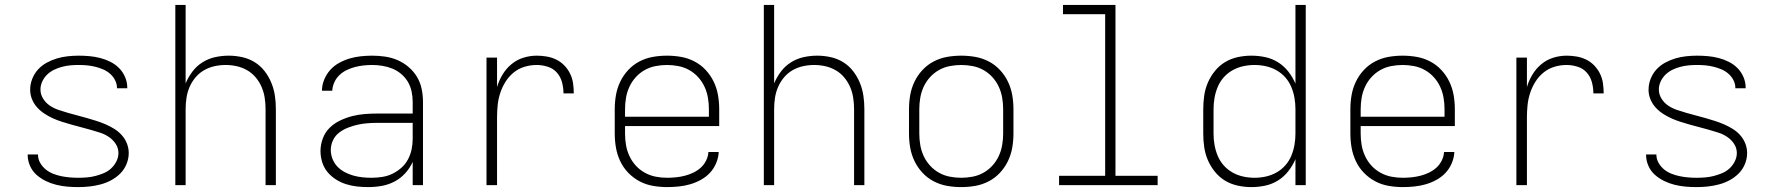

<svg xmlns="http://www.w3.org/2000/svg" viewBox="-20 -755 7240 783"><path d="M299 8Q276 8 253.5 6Q231 4 209 -1.5Q187 -7 166.5 -17Q146 -27 129 -42Q112 -57 102.5 -78.5Q93 -100 93 -122V-125H135V-124Q135 -106 144 -90.5Q153 -75 166.5 -64Q180 -53 196.5 -46.5Q213 -40 230 -36.5Q247 -33 264.5 -31.5Q282 -30 299 -30Q317 -30 334.5 -31.5Q352 -33 369.5 -37.5Q387 -42 403.5 -49Q420 -56 433 -68Q446 -80 454.5 -96.5Q463 -113 463 -131Q463 -151 452 -168Q441 -185 424 -196.5Q407 -208 388 -214Q369 -220 350 -225.5Q331 -231 311.5 -236Q292 -241 272.5 -246.5Q253 -252 234 -258Q215 -264 197 -272Q179 -280 162 -291Q145 -302 131.5 -317Q118 -332 110.5 -350.5Q103 -369 103 -389Q103 -412 111.5 -433.5Q120 -455 135 -471.5Q150 -488 170 -499Q190 -510 211.5 -516.5Q233 -523 256 -525.5Q279 -528 301 -528Q323 -528 345 -526Q367 -524 388.5 -518.5Q410 -513 430 -503Q450 -493 465.5 -477.5Q481 -462 490 -441Q499 -420 499 -398V-395H457V-397Q457 -413 449 -428.5Q441 -444 428 -455Q415 -466 399.5 -472.5Q384 -479 367.5 -483Q351 -487 334.5 -488.5Q318 -490 301 -490Q284 -490 267 -488.5Q250 -487 233 -482.5Q216 -478 200.5 -470.5Q185 -463 172.5 -451Q160 -439 152.5 -423Q145 -407 145 -390Q145 -370 156 -352.5Q167 -335 183.5 -324Q200 -313 219.5 -306.5Q239 -300 258 -294.5Q277 -289 296.5 -284Q316 -279 335 -273.5Q354 -268 373 -262Q392 -256 410.5 -248Q429 -240 446 -229.5Q463 -219 476.5 -204Q490 -189 497.5 -170Q505 -151 505 -131Q505 -108 496 -86Q487 -64 470.5 -47.5Q454 -31 433.5 -20Q413 -9 390.5 -3Q368 3 345 5.5Q322 8 299 8Z M695 0V-735H737V-415Q748 -441 765 -463.5Q782 -486 806 -501Q830 -516 857.5 -522Q885 -528 913 -528Q940 -528 967.5 -522Q995 -516 1018.5 -501.5Q1042 -487 1059 -465Q1076 -443 1086.5 -417.5Q1097 -392 1101 -365Q1105 -338 1105 -310V0H1063V-310Q1063 -333 1059.5 -356Q1056 -379 1047 -400Q1038 -421 1023 -439Q1008 -457 988 -468.5Q968 -480 945.5 -485Q923 -490 900 -490Q877 -490 854.5 -485Q832 -480 812 -468.5Q792 -457 777 -439Q762 -421 753 -400Q744 -379 740.5 -356Q737 -333 737 -310V0Z M1482 8Q1459 8 1436 5.5Q1413 3 1391 -4Q1369 -11 1349.5 -23.5Q1330 -36 1315.5 -53.5Q1301 -71 1294 -93.5Q1287 -116 1287 -139Q1287 -165 1296.5 -190.5Q1306 -216 1324.5 -234Q1343 -252 1367 -263.5Q1391 -275 1416.5 -281.5Q1442 -288 1468 -290Q1494 -292 1520 -292H1663V-340Q1663 -361 1658.5 -382Q1654 -403 1643.5 -421Q1633 -439 1616.5 -453Q1600 -467 1580.5 -475Q1561 -483 1540 -486.5Q1519 -490 1498 -490Q1480 -490 1462 -488Q1444 -486 1427 -481.5Q1410 -477 1393.5 -469Q1377 -461 1364 -448.5Q1351 -436 1343.5 -419.5Q1336 -403 1335 -385H1293Q1293 -408 1302 -430Q1311 -452 1326.5 -469.5Q1342 -487 1363 -498.5Q1384 -510 1406 -516.5Q1428 -523 1451.5 -525.5Q1475 -528 1498 -528Q1525 -528 1551.5 -524Q1578 -520 1602 -509.5Q1626 -499 1646.5 -481.5Q1667 -464 1680.5 -441.5Q1694 -419 1699.5 -392.5Q1705 -366 1705 -340V0H1663V-95Q1652 -70 1633 -49Q1614 -28 1589.5 -15Q1565 -2 1537.5 3Q1510 8 1482 8ZM1495 -30Q1517 -30 1539 -33.5Q1561 -37 1580.5 -46.5Q1600 -56 1616.5 -70.5Q1633 -85 1643.5 -104.5Q1654 -124 1658.5 -145.5Q1663 -167 1663 -189V-254H1521Q1500 -254 1479.5 -252.5Q1459 -251 1439 -246.5Q1419 -242 1399.5 -234.5Q1380 -227 1363.5 -214.5Q1347 -202 1338 -183Q1329 -164 1329 -143Q1329 -125 1336 -107Q1343 -89 1356 -75.5Q1369 -62 1386 -53Q1403 -44 1421 -39Q1439 -34 1457.5 -32Q1476 -30 1495 -30Z M1964 0V-520H2007V-400Q2015 -427 2029.5 -451Q2044 -475 2065.5 -493Q2087 -511 2114 -519.5Q2141 -528 2169 -528Q2189 -528 2209.5 -524.5Q2230 -521 2248.5 -512Q2267 -503 2281.5 -488Q2296 -473 2305 -454.5Q2314 -436 2317 -415.5Q2320 -395 2320 -374H2278Q2278 -397 2272 -419.5Q2266 -442 2251 -459Q2236 -476 2213.5 -483Q2191 -490 2169 -490Q2143 -490 2118.5 -482.5Q2094 -475 2074.5 -459Q2055 -443 2041.5 -421.5Q2028 -400 2020 -375.5Q2012 -351 2009.5 -326Q2007 -301 2007 -276V0Z M2701 8Q2672 8 2643 3Q2614 -2 2588.5 -15.5Q2563 -29 2542.5 -50Q2522 -71 2509.5 -97.5Q2497 -124 2492 -152.5Q2487 -181 2487 -210V-310Q2487 -339 2492 -367.5Q2497 -396 2509.5 -422Q2522 -448 2542 -469.5Q2562 -491 2588 -504.5Q2614 -518 2642.5 -523Q2671 -528 2700 -528Q2729 -528 2757.5 -523Q2786 -518 2812 -504.5Q2838 -491 2858 -469.5Q2878 -448 2890.5 -422Q2903 -396 2908 -367.5Q2913 -339 2913 -310V-241H2529V-210Q2529 -186 2533 -163Q2537 -140 2547 -118.5Q2557 -97 2573 -79.5Q2589 -62 2610 -50.5Q2631 -39 2654 -34.5Q2677 -30 2701 -30Q2719 -30 2737.5 -32Q2756 -34 2773.5 -38.5Q2791 -43 2807.5 -51Q2824 -59 2837.5 -71Q2851 -83 2859.5 -100Q2868 -117 2869 -135H2911Q2910 -112 2900.5 -89.5Q2891 -67 2875 -50Q2859 -33 2838 -21.5Q2817 -10 2794.5 -3.5Q2772 3 2748 5.5Q2724 8 2701 8ZM2871 -279V-310Q2871 -333 2867 -356.5Q2863 -380 2853 -401.5Q2843 -423 2827 -440.5Q2811 -458 2790.5 -469.5Q2770 -481 2746.5 -485.5Q2723 -490 2700 -490Q2677 -490 2653.5 -485.5Q2630 -481 2609.5 -469.5Q2589 -458 2573 -440.5Q2557 -423 2547 -401.5Q2537 -380 2533 -356.5Q2529 -333 2529 -310V-279Z M3095 0V-735H3137V-415Q3148 -441 3165 -463.5Q3182 -486 3206 -501Q3230 -516 3257.5 -522Q3285 -528 3313 -528Q3340 -528 3367.5 -522Q3395 -516 3418.5 -501.5Q3442 -487 3459 -465Q3476 -443 3486.5 -417.5Q3497 -392 3501 -365Q3505 -338 3505 -310V0H3463V-310Q3463 -333 3459.5 -356Q3456 -379 3447 -400Q3438 -421 3423 -439Q3408 -457 3388 -468.5Q3368 -480 3345.5 -485Q3323 -490 3300 -490Q3277 -490 3254.5 -485Q3232 -480 3212 -468.5Q3192 -457 3177 -439Q3162 -421 3153 -400Q3144 -379 3140.5 -356Q3137 -333 3137 -310V0Z M3900 8Q3871 8 3842.5 3Q3814 -2 3788 -15.5Q3762 -29 3742 -50.5Q3722 -72 3709.5 -98Q3697 -124 3692 -152.5Q3687 -181 3687 -210V-310Q3687 -339 3692 -367.5Q3697 -396 3709.5 -422Q3722 -448 3742 -469.5Q3762 -491 3788 -504.5Q3814 -518 3842.5 -523Q3871 -528 3900 -528Q3929 -528 3957.5 -523Q3986 -518 4012 -504.5Q4038 -491 4058 -469.5Q4078 -448 4090.5 -422Q4103 -396 4108 -367.5Q4113 -339 4113 -310V-210Q4113 -181 4108 -152.5Q4103 -124 4090.5 -98Q4078 -72 4058 -50.5Q4038 -29 4012 -15.5Q3986 -2 3957.5 3Q3929 8 3900 8ZM3900 -30Q3923 -30 3946.5 -34.5Q3970 -39 3990.5 -50.5Q4011 -62 4027 -79.5Q4043 -97 4053 -118.5Q4063 -140 4067 -163.5Q4071 -187 4071 -210V-310Q4071 -333 4067 -356.5Q4063 -380 4053 -401.5Q4043 -423 4027 -440.5Q4011 -458 3990.5 -469.5Q3970 -481 3946.5 -485.5Q3923 -490 3900 -490Q3877 -490 3853.5 -485.5Q3830 -481 3809.5 -469.5Q3789 -458 3773 -440.5Q3757 -423 3747 -401.5Q3737 -380 3733 -356.5Q3729 -333 3729 -310V-210Q3729 -187 3733 -163.5Q3737 -140 3747 -118.5Q3757 -97 3773 -79.5Q3789 -62 3809.5 -50.5Q3830 -39 3853.5 -34.5Q3877 -30 3900 -30Z M4299 0V-38H4487V-697H4315V-735H4529V-38H4701V0Z M5083 8Q5055 8 5027.5 2Q5000 -4 4976.5 -18Q4953 -32 4935 -54Q4917 -76 4906 -101.5Q4895 -127 4891 -154.5Q4887 -182 4887 -210V-310Q4887 -338 4891 -365.5Q4895 -393 4906 -418.5Q4917 -444 4935 -466Q4953 -488 4976.5 -502Q5000 -516 5027.5 -522Q5055 -528 5083 -528Q5112 -528 5140 -522Q5168 -516 5192 -501Q5216 -486 5234 -463Q5252 -440 5263 -414V-735H5305V0H5263V-106Q5252 -80 5234 -57Q5216 -34 5192 -19Q5168 -4 5140 2Q5112 8 5083 8ZM5096 -30Q5119 -30 5142 -35Q5165 -40 5185.5 -51.5Q5206 -63 5221.5 -80.5Q5237 -98 5246 -119.5Q5255 -141 5259 -164Q5263 -187 5263 -210V-310Q5263 -333 5259 -356Q5255 -379 5246 -400.5Q5237 -422 5221.5 -439.5Q5206 -457 5185.5 -468.5Q5165 -480 5142 -485Q5119 -490 5096 -490Q5073 -490 5050 -485Q5027 -480 5006.5 -468.5Q4986 -457 4970.5 -439.5Q4955 -422 4946 -400.5Q4937 -379 4933 -356Q4929 -333 4929 -310V-210Q4929 -187 4933 -164Q4937 -141 4946 -119.5Q4955 -98 4970.5 -80.5Q4986 -63 5006.5 -51.5Q5027 -40 5050 -35Q5073 -30 5096 -30Z M5701 8Q5672 8 5643 3Q5614 -2 5588.5 -15.5Q5563 -29 5542.5 -50Q5522 -71 5509.5 -97.5Q5497 -124 5492 -152.5Q5487 -181 5487 -210V-310Q5487 -339 5492 -367.5Q5497 -396 5509.5 -422Q5522 -448 5542 -469.5Q5562 -491 5588 -504.5Q5614 -518 5642.5 -523Q5671 -528 5700 -528Q5729 -528 5757.5 -523Q5786 -518 5812 -504.5Q5838 -491 5858 -469.5Q5878 -448 5890.5 -422Q5903 -396 5908 -367.5Q5913 -339 5913 -310V-241H5529V-210Q5529 -186 5533 -163Q5537 -140 5547 -118.5Q5557 -97 5573 -79.5Q5589 -62 5610 -50.5Q5631 -39 5654 -34.5Q5677 -30 5701 -30Q5719 -30 5737.5 -32Q5756 -34 5773.5 -38.5Q5791 -43 5807.5 -51Q5824 -59 5837.5 -71Q5851 -83 5859.5 -100Q5868 -117 5869 -135H5911Q5910 -112 5900.5 -89.5Q5891 -67 5875 -50Q5859 -33 5838 -21.5Q5817 -10 5794.5 -3.5Q5772 3 5748 5.5Q5724 8 5701 8ZM5871 -279V-310Q5871 -333 5867 -356.5Q5863 -380 5853 -401.5Q5843 -423 5827 -440.5Q5811 -458 5790.5 -469.5Q5770 -481 5746.5 -485.5Q5723 -490 5700 -490Q5677 -490 5653.5 -485.5Q5630 -481 5609.5 -469.5Q5589 -458 5573 -440.5Q5557 -423 5547 -401.5Q5537 -380 5533 -356.5Q5529 -333 5529 -310V-279Z M6164 0V-520H6207V-400Q6215 -427 6229.5 -451Q6244 -475 6265.5 -493Q6287 -511 6314 -519.5Q6341 -528 6369 -528Q6389 -528 6409.5 -524.5Q6430 -521 6448.5 -512Q6467 -503 6481.5 -488Q6496 -473 6505 -454.5Q6514 -436 6517 -415.5Q6520 -395 6520 -374H6478Q6478 -397 6472 -419.5Q6466 -442 6451 -459Q6436 -476 6413.5 -483Q6391 -490 6369 -490Q6343 -490 6318.5 -482.5Q6294 -475 6274.5 -459Q6255 -443 6241.5 -421.5Q6228 -400 6220 -375.5Q6212 -351 6209.5 -326Q6207 -301 6207 -276V0Z M6899 8Q6876 8 6853.5 6Q6831 4 6809 -1.5Q6787 -7 6766.5 -17Q6746 -27 6729 -42Q6712 -57 6702.5 -78.5Q6693 -100 6693 -122V-125H6735V-124Q6735 -106 6744 -90.5Q6753 -75 6766.5 -64Q6780 -53 6796.5 -46.5Q6813 -40 6830 -36.5Q6847 -33 6864.5 -31.5Q6882 -30 6899 -30Q6917 -30 6934.5 -31.5Q6952 -33 6969.5 -37.5Q6987 -42 7003.5 -49Q7020 -56 7033 -68Q7046 -80 7054.5 -96.5Q7063 -113 7063 -131Q7063 -151 7052 -168Q7041 -185 7024 -196.5Q7007 -208 6988 -214Q6969 -220 6950 -225.5Q6931 -231 6911.5 -236Q6892 -241 6872.5 -246.5Q6853 -252 6834 -258Q6815 -264 6797 -272Q6779 -280 6762 -291Q6745 -302 6731.5 -317Q6718 -332 6710.5 -350.5Q6703 -369 6703 -389Q6703 -412 6711.5 -433.5Q6720 -455 6735 -471.5Q6750 -488 6770 -499Q6790 -510 6811.5 -516.5Q6833 -523 6856 -525.5Q6879 -528 6901 -528Q6923 -528 6945 -526Q6967 -524 6988.5 -518.5Q7010 -513 7030 -503Q7050 -493 7065.5 -477.5Q7081 -462 7090 -441Q7099 -420 7099 -398V-395H7057V-397Q7057 -413 7049 -428.5Q7041 -444 7028 -455Q7015 -466 6999.5 -472.5Q6984 -479 6967.5 -483Q6951 -487 6934.5 -488.5Q6918 -490 6901 -490Q6884 -490 6867 -488.5Q6850 -487 6833 -482.5Q6816 -478 6800.5 -470.5Q6785 -463 6772.5 -451Q6760 -439 6752.5 -423Q6745 -407 6745 -390Q6745 -370 6756 -352.5Q6767 -335 6783.5 -324Q6800 -313 6819.5 -306.5Q6839 -300 6858 -294.5Q6877 -289 6896.5 -284Q6916 -279 6935 -273.5Q6954 -268 6973 -262Q6992 -256 7010.5 -248Q7029 -240 7046 -229.5Q7063 -219 7076.5 -204Q7090 -189 7097.5 -170Q7105 -151 7105 -131Q7105 -108 7096 -86Q7087 -64 7070.5 -47.5Q7054 -31 7033.5 -20Q7013 -9 6990.5 -3Q6968 3 6945 5.5Q6922 8 6899 8Z"/></svg>

Font: Iosevka Extralight Extended
Style: Regular
Weight: 200
Width: 7
Monospace: yes
Designer: Belleve Invis
Foundry: Belleve Invis
Version: Version 32.5.0; ttfautohint (v1.8.4)